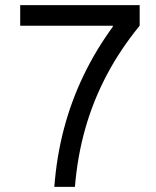

<svg xmlns="http://www.w3.org/2000/svg" viewBox="-20 -727 606 747"><path d="M58.6 -707H523.4V-627H421.9H58.6ZM421.9 -627 418.9 -619.1V-634.8L421.9 -627H523.4Q448.2 -535.2 395.5 -435.5Q342.8 -335.9 312 -227.5Q281.2 -119.1 271.5 0H191.4Q200.2 -117.2 228.5 -225.1Q256.8 -333 305.2 -433.6Q353.5 -534.2 421.9 -627Z"/></svg>

Font: Wanted Sans Std Variable
Style: Regular
Weight: 400
Designer: Original Design by Kil Hyung-jin and Kang Hanbin, Wanted Lab, Inc;
Foundry: Wanted Lab, Inc.
Version: Version 1.003;Glyphs 3.2 (3227)